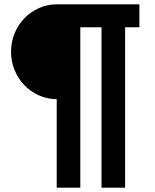

<svg xmlns="http://www.w3.org/2000/svg" viewBox="-20 -718 717 887"><path d="M242 -260Q198 -260 159.5 -277.5Q121 -295 92.5 -324.5Q64 -354 47.5 -394Q31 -434 31 -479Q31 -524 47.5 -564Q64 -604 92.5 -633.5Q121 -663 159.5 -680.5Q198 -698 242 -698H624V-592H558V149H449V-592H351V149H242Z"/></svg>

Font: IBM Plex Sans Arabic
Style: Bold
Weight: 700
Designer: Mike Abbink, Paul van der Laan, Pieter van Rosmalen, Wael Morcos, Khajak Apelian
Foundry: Bold Monday
Version: Version 1.2